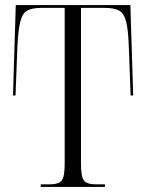

<svg xmlns="http://www.w3.org/2000/svg" viewBox="-20 -734 574 754"><path d="M140 0V-10H174Q210 -10 222 -24.5Q234 -39 234 -91V-703H142Q106 -703 87 -692.5Q68 -682 59.5 -648Q51 -614 48 -545L41 -359H31L42 -714H492L503 -359H493L486 -546Q484 -615 475.5 -648.5Q467 -682 447.5 -692.5Q428 -703 392 -703H298V-91Q298 -39 310 -24.5Q322 -10 358 -10H392V0Z"/></svg>

Font: Noto Serif Display Condensed Light
Style: Regular
Weight: 300
Width: 3
Designer: Monotype Design Team
Foundry: Monotype Imaging Inc.
Version: Version 2.009